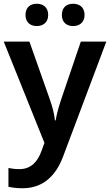

<svg xmlns="http://www.w3.org/2000/svg" viewBox="-20 -764 587 1024"><path d="M116 -684C116 -644 143 -625 176 -625C209 -625 237 -644 237 -684C237 -726 209 -744 176 -744C143 -744 116 -726 116 -684ZM310 -684C310 -644 336 -625 370 -625C403 -625 431 -644 431 -684C431 -726 403 -744 370 -744C336 -744 310 -726 310 -684ZM0 -542 217 -2 201 42C181 97 146 138 84 138C61 138 39 135 25 132V232C43 236 67 240 100 240C204 240 275 180 316 72L547 -542H411L307 -236C294 -197 282 -156 277 -122H273C269 -160 259 -197 245 -236L137 -542Z"/></svg>

Font: Noto Sans Telugu SemiBold
Style: Regular
Weight: 600
Designer: Jelle Bosma - Monotype Design Team
Foundry: Monotype Imaging Inc.
Version: Version 2.005